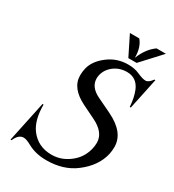

<svg xmlns="http://www.w3.org/2000/svg" viewBox="-218 -1041 1062 1173"><g transform="rotate(30 313.5 -454.5)"><path d="M348.1 -918.9H414.1Q450.2 -877.4 450.2 -802.7Q480 -879.4 536.1 -918.9H602.1L475.1 -781.2H416.5ZM293.9 9.8Q216.8 9.8 160.2 -22Q126 -41 106.4 -41Q70.8 -41 49.3 9.8H42L102.5 -276.4H109.9Q109.9 -166 154.3 -107.4Q209 -35.2 304.2 -35.2Q383.3 -35.2 446.3 -93.3Q489.7 -133.8 503.9 -194.8Q508.8 -215.8 508.8 -237.3Q508.8 -309.1 416.5 -354L326.7 -397.9Q213.9 -453.1 213.9 -543Q213.9 -569.8 220.2 -595.2Q235.4 -654.8 298.3 -701.7Q358.4 -747.1 436.5 -747.1Q482.4 -747.1 515.6 -731.9Q554.7 -714.4 575.7 -714.4Q597.2 -714.4 619.6 -747.1H627L580.6 -527.3H573.2Q568.8 -592.3 550.3 -636.7Q522 -704.1 453.1 -704.1Q400.9 -704.1 362.3 -674.8Q321.3 -643.6 312.5 -597.2Q310.5 -586.9 310.5 -577.6Q310.5 -516.6 382.3 -481.9L482.9 -433.6Q614.7 -370.1 614.7 -268.6Q614.7 -241.7 609.4 -217.3Q587.9 -122.1 494.6 -51.8Q413.6 9.8 293.9 9.8Z"/></g></svg>

Font: Modern Antiqua
Style: Book Oblique
Weight: 400
Italic angle: -12°
Designer: Wojciech Kalinowski "wmk69" (wmk69@o2.pl)
Foundry: Wojciech Kalinowski "wmk69" (wmk69@o2.pl)
Version: Version 3.1.0; 2021-05-28